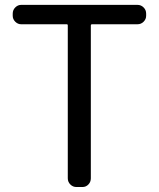

<svg xmlns="http://www.w3.org/2000/svg" viewBox="-20 -753 639 773"><path d="M288.1 0Q273.4 0 263.2 -10.3Q252.9 -20.5 252.9 -35.2V-650.4Q252.9 -655.3 249 -655.3H65.4Q51.8 -655.3 41.5 -665.5Q31.2 -675.8 31.2 -689.5V-698.2Q31.2 -712.9 41.5 -723.1Q51.8 -733.4 65.4 -733.4H533.2Q547.9 -733.4 558.1 -723.1Q568.4 -712.9 568.4 -698.2V-689.5Q568.4 -675.8 558.1 -665.5Q547.9 -655.3 533.2 -655.3H350.6Q345.7 -655.3 345.7 -650.4V-35.2Q345.7 -20.5 335.9 -10.3Q326.2 0 311.5 0Z"/></svg>

Font: Gen Jyuu GothicL Regular
Style: Regular
Weight: 400
Designer: [Source Han Sans]
Ryoko NISHIZUKA  (kana & ideographs); Paul D. Hunt (Latin, Greek & Cyrillic); Wenlong ZHANG  (bopomofo
Version: Version 1.002.20150607